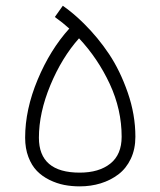

<svg xmlns="http://www.w3.org/2000/svg" viewBox="-20 -662 570 682"><path d="M260.7 -525.9Q199.7 -457.5 158.9 -359.4Q118.2 -261.2 118.2 -172.9Q118.2 -48.8 263.2 -48.8Q331.5 -48.8 371.8 -80.8Q412.1 -112.8 412.1 -176.3Q412.1 -272.9 369.9 -363.8Q327.6 -454.6 260.7 -525.9ZM226.1 -560.5Q203.1 -581.5 174.8 -601.6L203.1 -641.6Q239.7 -616.2 277.8 -578.6Q328.1 -528.8 367.4 -470Q406.7 -411.1 433.8 -333Q460.9 -254.9 460.9 -176.3Q460.9 -132.3 444.6 -97.9Q428.2 -63.5 400.4 -42.5Q372.6 -21.5 337.6 -10.7Q302.7 0 263.2 0Q234.4 0 208 -5.1Q181.6 -10.3 155.8 -22.9Q129.9 -35.6 111.1 -54.9Q92.3 -74.2 80.8 -104.5Q69.3 -134.8 69.3 -172.9Q69.3 -272.9 113.8 -379.2Q158.2 -485.4 226.1 -560.5Z"/></svg>

Font: AzarMehrMonospaced
Style: SerifRegular
Weight: 1
Designer: Amin Abedi
Version: Version 1.00